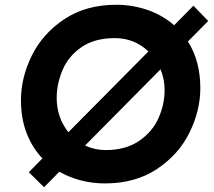

<svg xmlns="http://www.w3.org/2000/svg" viewBox="-20 -763 898 806"><path d="M769 -589Q821 -506 821 -393Q821 -299 775.5 -206.5Q730 -114 639 -53.5Q548 7 421 7Q317 7 229 -42L165 23L101 -40L158 -98Q116 -142 92 -203.5Q68 -265 68 -343Q68 -437 113.5 -529.5Q159 -622 250 -682.5Q341 -743 468 -743Q535 -743 598.5 -721.5Q662 -700 711 -657L792 -739L854 -675ZM267 -208 603 -547Q544 -603 462 -603Q377 -603 322 -565Q267 -527 242.5 -469Q218 -411 218 -351Q218 -311 230.5 -274.5Q243 -238 267 -208ZM654 -472 337 -152Q378 -133 423 -133Q508 -133 564 -171.5Q620 -210 645.5 -267.5Q671 -325 671 -385Q671 -430 654 -472Z"/></svg>

Font: Josefin Sans
Style: Bold Italic
Weight: 700
Italic angle: -7°
Designer: Santiago Orozco
Foundry: Typemade
Version: Version 2.000